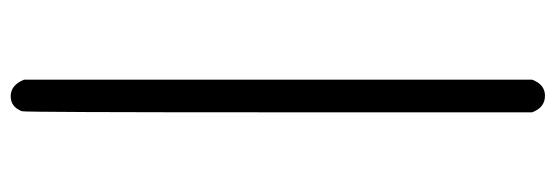

<svg xmlns="http://www.w3.org/2000/svg" viewBox="-360 -430 1039 359"><g transform="rotate(-90 159.5 -250.5)"><path d="M160 249Q138 249 129 225V-250Q129 -725 131 -729Q139 -750 159 -750Q180 -750 190 -725V225Q181 249 160 249Z"/></g></svg>

Font: KaTeX_Main
Style: Bold
Weight: 700
Version: Version 1.1; ttfautohint (v1.3)